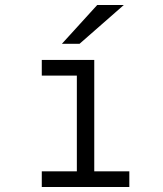

<svg xmlns="http://www.w3.org/2000/svg" viewBox="-20 -752 656 772"><path d="M289 -20V-511H359V-20ZM148 0V-63H500V0ZM148 -448V-511H324V-448ZM229 -576 371 -732H478L300 -576Z"/></svg>

Font: Overpass Mono Light Light
Style: Regular
Weight: 300
Monospace: yes
Version: Version 4.000